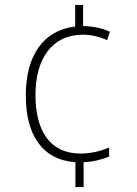

<svg xmlns="http://www.w3.org/2000/svg" viewBox="-20 -744 553 774"><path d="M315 -639V-724H283V-637C157 -623 84 -522 84 -360C84 -201 149 -100 284 -90V10H317V-90C359 -92 394 -102 420 -113V-149C386 -135 347 -125 305 -125C180 -125 123 -218 123 -361C123 -508 190 -604 314 -604C345 -604 380 -597 412 -582L423 -616C392 -630 358 -638 315 -639Z"/></svg>

Font: Noto Sans Lao SemiCondensed ExtraLight
Style: Regular
Weight: 200
Width: 4
Designer: Monotype Design Team
Foundry: Monotype Imaging Inc.
Version: Version 2.003